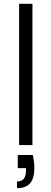

<svg xmlns="http://www.w3.org/2000/svg" viewBox="-20 -760 269 1006"><path d="M150 -740V0H80V-740ZM152 52Q160 90 160 119Q160 176 137 201Q114 226 69 226V191Q116 191 116 135V121H73V52Z"/></svg>

Font: A Bank Premium Light
Style: Regular
Weight: 300
Designer: Ninad Kale (Devanagari), Jonny Pinhorn (Latin), Htun Naung (Myanmar)
Foundry: Indian Type Foundry
Version: 4.004